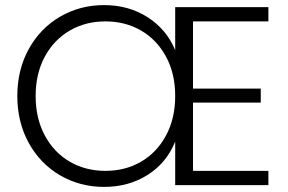

<svg xmlns="http://www.w3.org/2000/svg" viewBox="-20 -727 1132 754"><path d="M738 -379H1004V-324H738V-56H1034V0H668V-171Q634 -87 559.5 -40Q485 7 389 7Q294 7 216 -38.5Q138 -84 93 -165.5Q48 -247 48 -350Q48 -453 93 -534.5Q138 -616 216 -661.5Q294 -707 389 -707Q485 -707 559.5 -659.5Q634 -612 668 -530V-699H1034V-643H738ZM120 -350Q120 -262 156 -195Q192 -128 254 -92Q316 -56 394 -56Q472 -56 534 -92Q596 -128 632 -195Q668 -262 668 -350Q668 -438 632 -504.5Q596 -571 534 -607Q472 -643 394 -643Q316 -643 254 -607Q192 -571 156 -504.5Q120 -438 120 -350Z"/></svg>

Font: A Bank Premium Light
Style: Regular
Weight: 300
Designer: Ninad Kale (Devanagari), Jonny Pinhorn (Latin), Htun Naung (Myanmar)
Foundry: Indian Type Foundry
Version: 4.004